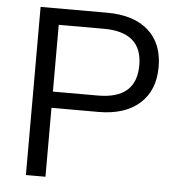

<svg xmlns="http://www.w3.org/2000/svg" viewBox="-51 -753 747 802"><g transform="rotate(5 322.5 -352.5)"><path d="M87 -705H366Q477 -705 538.5 -651Q600 -597 600 -498Q600 -399 538 -344Q476 -289 366 -289H169V0H87ZM358 -357Q519 -357 519 -498Q519 -637 358 -637H169V-357Z"/></g></svg>

Font: wassup Sans
Style: Regular
Weight: 400
Version: Version 2.001